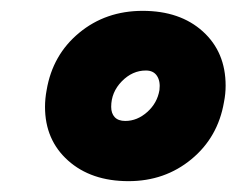

<svg xmlns="http://www.w3.org/2000/svg" viewBox="-20 -727 436 354"><path d="M63 -530Q63 -545 66 -561Q77 -626 126 -666.5Q175 -707 243 -707Q312 -707 354 -669Q396 -631 396 -569Q396 -554 393 -539Q382 -474 333 -433.5Q284 -393 217 -393Q148 -393 105.5 -431Q63 -469 63 -530ZM211 -504Q233 -504 251.5 -520.5Q270 -537 274 -561Q276 -577 269.5 -587Q263 -597 249 -597Q224 -597 204.5 -577Q185 -557 185 -530Q185 -518 191.5 -511Q198 -504 211 -504Z"/></svg>

Font: Oak Sans Black
Style: Italic
Weight: 900
Italic angle: -9.5°
Foundry: Erik Kennedy, Walven
Version: Version 1.000